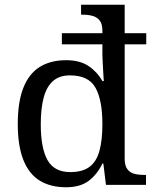

<svg xmlns="http://www.w3.org/2000/svg" viewBox="-20 -780 654 810"><path d="M259 10Q193 10 147.5 -18Q102 -46 78.5 -105.5Q55 -165 55 -257Q55 -350 78.5 -409.5Q102 -469 147.5 -497.5Q193 -526 259 -526Q317 -526 353.5 -501.5Q390 -477 412 -438H418Q418 -438 417 -451.5Q416 -465 415 -484.5Q414 -504 413 -522.5Q412 -541 412 -551V-593H241V-640H412V-650Q412 -679 400.5 -693.5Q389 -708 370.5 -713Q352 -718 330 -718H322V-760H506V-640H597V-593H506V-110Q506 -81 517.5 -66Q529 -51 547.5 -46.5Q566 -42 588 -42H596V0H427L416 -90H412Q390 -44 354 -17Q318 10 259 10ZM276 -54Q328 -54 357.5 -76Q387 -98 399.5 -143.5Q412 -189 412 -257Q412 -357 383 -409.5Q354 -462 275 -462Q231 -462 204 -438.5Q177 -415 164.5 -369Q152 -323 152 -256Q152 -155 180.5 -104.5Q209 -54 276 -54Z"/></svg>

Font: Noto Serif Tamil
Style: Italic
Weight: 400
Italic angle: -12°
Designer: Indian Type Foundry, Tom Grace, and the Monotype Design Team
Foundry: Monotype Imaging Inc.
Version: Version 2.003